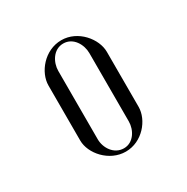

<svg xmlns="http://www.w3.org/2000/svg" viewBox="-85 -775 438 450"><g transform="rotate(-30 134.0 -550.0)"><path d="M55 -475C55 -440 90 -399 135 -399C180 -399 213 -440 213 -475V-624C213 -659 179 -701 134 -701C88 -701 55 -659 55 -624ZM92 -642C92 -665 107 -692 134 -692C161 -692 176 -665 176 -642V-457C176 -434 161 -408 135 -408C108 -408 92 -434 92 -457Z"/></g></svg>

Font: Emberly
Style: Regular
Weight: 400
Designer: Rajesh Rajput
Foundry: Rajesh Rajput
Version: Version 1.000